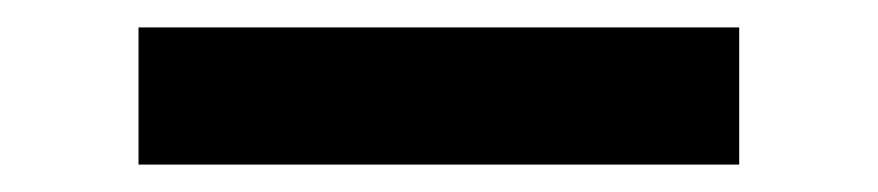

<svg xmlns="http://www.w3.org/2000/svg" viewBox="-20 -410 640 140"><path d="M519 -290H81V-390H519Z"/></svg>

Font: Iosevka Extended
Style: Bold
Weight: 700
Width: 7
Monospace: yes
Designer: Belleve Invis
Foundry: Belleve Invis
Version: Version 32.5.0; ttfautohint (v1.8.4)